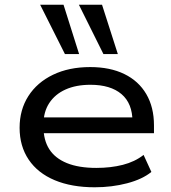

<svg xmlns="http://www.w3.org/2000/svg" viewBox="-20 -784 726 813"><path d="M381 9Q283 9 211.5 -21Q140 -51 101.5 -108Q63 -165 63 -243Q63 -319 100 -377Q137 -435 204.5 -467.5Q272 -500 362 -500Q446 -500 506.5 -470.5Q567 -441 599.5 -385.5Q632 -330 632 -253V-220H142V-287H564L541 -269Q541 -346 494.5 -385.5Q448 -425 363 -425Q302 -425 257.5 -405Q213 -385 188.5 -347.5Q164 -310 164 -257V-248Q164 -191 188.5 -152.5Q213 -114 263 -93.5Q313 -73 388 -73Q449 -73 500 -86Q551 -99 588 -128L621 -56Q583 -25 518.5 -8Q454 9 381 9ZM418 -555 314 -764H412L479 -555ZM255 -555 150 -764H249L315 -555Z"/></svg>

Font: Nunito Sans 10pt Expanded Medium
Style: Regular
Weight: 500
Width: 7
Designer: Vernon Adams
Foundry: Vernon Adams
Version: Version 3.101;gftools[0.9.27]